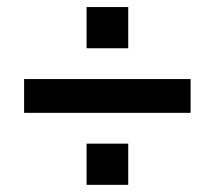

<svg xmlns="http://www.w3.org/2000/svg" viewBox="-20 -589 608 544"><path d="M48.3 -269.3V-365H520V-269.3ZM225.3 -569H343.3V-452.3H225.3ZM225.3 -182H343.3V-65.3H225.3Z"/></svg>

Font: 42dot Sans Light
Style: Regular
Weight: 300
Designer: 42dot
Version: Version 1.000